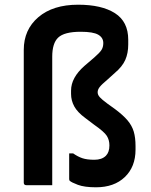

<svg xmlns="http://www.w3.org/2000/svg" viewBox="-20 -787 640 816"><path d="M312 -767Q412 -767 468.5 -731Q525 -695 525 -618V-598Q525 -561 512.5 -532.5Q500 -504 468 -477L437 -449Q412 -428 403.5 -417Q395 -406 395 -395Q395 -384 404 -374Q413 -364 436 -347L468 -324Q503 -298 522 -275.5Q541 -253 548.5 -227.5Q556 -202 556 -166V-151Q556 -78 510.5 -34.5Q465 9 388 9Q339 9 311 -1.5Q283 -12 276 -19Q274 -21 274 -27V-135H291Q311 -121 330.5 -114.5Q350 -108 381 -108Q413 -108 430 -125Q445 -140 445 -169Q445 -192 434 -209.5Q423 -227 380 -257L343 -285Q309 -310 295.5 -335Q282 -360 282 -388V-402Q282 -457 339 -507L381 -543Q404 -563 411.5 -575Q419 -587 419 -604Q419 -627 397.5 -639.5Q376 -652 323 -652Q253 -652 227 -627Q202 -603 202 -546V0H92Q81 0 81 -11V-575Q81 -661 143 -714Q205 -767 312 -767Z"/></svg>

Font: Recursive Mn Lnr St SmB
Style: Regular
Weight: 600
Monospace: yes
Version: Version 1.079;hotconv 1.0.112;makeotfexe 2.5.65598; ttfautoh